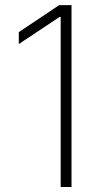

<svg xmlns="http://www.w3.org/2000/svg" viewBox="-20 -748 403 768"><path d="M266.1 -727.5V0H222.7V-680.2H218.3L55.2 -571.8V-619.6L216.8 -727.5Z"/></svg>

Font: Inter Tight ExtraLight
Style: Regular
Weight: 250
Designer: Rasmus Andersson
Foundry: rsms
Version: Version 3.004